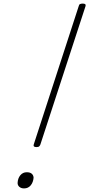

<svg xmlns="http://www.w3.org/2000/svg" viewBox="-20 -1035 497 1069"><path d="M183 -216Q163 -216 168 -231L418 -1000Q420 -1010 426 -1012.5Q432 -1015 441 -1015Q461 -1015 456 -1000L205 -231Q203 -225 198.5 -220.5Q194 -216 183 -216ZM114 14Q98 14 88 5.5Q78 -3 78 -16Q79 -42 93 -59Q107 -76 129 -76Q147 -76 156.5 -68Q166 -60 167 -46Q165 -20 151 -3Q137 14 114 14Z"/></svg>

Font: Playwrite RO Thin
Style: Regular
Weight: 250
Version: Version 1.002